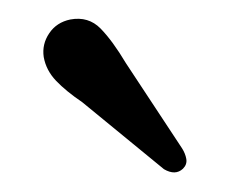

<svg xmlns="http://www.w3.org/2000/svg" viewBox="-20 -707 240 202"><path d="M112.5 -640.5 171.5 -551Q175 -545.5 176 -539.8Q177 -534 172.5 -529.5Q164.5 -522 152.5 -529L66.5 -599.5Q49.5 -611 39 -622Q28.5 -633 26 -647Q24 -660.5 31.8 -672Q39.5 -683.5 54 -686.5Q73 -690 85.8 -677Q98.5 -664 112.5 -640.5Z"/></svg>

Font: Fraunces 9pt SuperSoft Light
Style: Regular
Weight: 300
Version: Version 1.000;[b76b70a41]